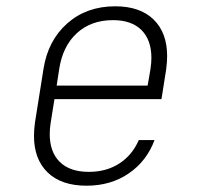

<svg xmlns="http://www.w3.org/2000/svg" viewBox="-20 -580 640 610"><path d="M511 -402Q511 -383 508 -360L493 -265H153L141 -190Q138 -171 138 -154Q138 -97 170 -65.5Q202 -34 262 -34Q318 -34 359 -60.5Q400 -87 421 -135H471Q446 -68 389 -29Q332 10 255 10Q175 10 131.5 -32Q88 -74 88 -148Q88 -168 91 -190L118 -360Q132 -451 193.5 -505.5Q255 -560 346 -560Q425 -560 468 -518Q511 -476 511 -402ZM160 -308H449L458 -360Q461 -380 461 -396Q461 -453 429.5 -484.5Q398 -516 339 -516Q269 -516 224 -474.5Q179 -433 168 -360Z"/></svg>

Font: JetBrains Mono Extra Light
Style: Italic
Weight: 200
Italic angle: -9°
Monospace: yes
Designer: Philipp Nurullin, Konstantin Bulenkov
Foundry: JetBrains
Version: 2.002